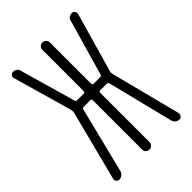

<svg xmlns="http://www.w3.org/2000/svg" viewBox="-213 -828 926 926"><g transform="rotate(-45 250.0 -365.0)"><path d="M44.9 0Q35.2 0 29.3 -7.8Q23.4 -15.6 26.4 -25.4L118.2 -383.8Q120.1 -394.5 118.2 -401.4L31.2 -706.1Q28.3 -714.8 34.2 -722.7Q40 -730.5 48.8 -730.5Q73.2 -730.5 80.1 -706.1L161.1 -422.9Q162.1 -415 171.9 -415H215.8Q224.6 -415 224.6 -423.8V-705.1Q224.6 -715.8 231.9 -723.1Q239.3 -730.5 249.5 -730.5Q259.8 -730.5 267.6 -723.1Q275.4 -715.8 275.4 -705.1V-423.8Q275.4 -415 284.2 -415H328.1Q336.9 -415 338.9 -422.9L419.9 -706.1Q425.8 -730.5 451.2 -730.5Q460 -730.5 465.3 -722.7Q470.7 -714.8 468.8 -706.1L381.8 -401.4Q378.9 -395.5 381.8 -383.8L473.6 -25.4Q475.6 -16.6 469.7 -8.3Q463.9 0 455.1 0Q444.3 0 435.1 -6.8Q425.8 -13.7 422.9 -25.4L338.9 -362.3Q336.9 -370.1 328.1 -370.1H284.2Q275.4 -370.1 275.4 -361.3V-25.4Q275.4 -14.6 267.6 -7.3Q259.8 0 249.5 0Q239.3 0 231.9 -6.8Q224.6 -13.7 224.6 -25.4V-361.3Q224.6 -370.1 215.8 -370.1H171.9Q162.1 -370.1 161.1 -362.3L77.1 -25.4Q74.2 -14.6 64.9 -7.3Q55.7 0 44.9 0Z"/></g></svg>

Font: Rounded-X Mgen+ 2m light
Style: Regular
Weight: 200
Designer: [Source Han Sans]
Ryoko NISHIZUKA  (kana & ideographs); Paul D. Hunt (Latin, Greek & Cyrillic); Wenlong ZHANG  (bopomofo
Version: Version 1.059.20150602